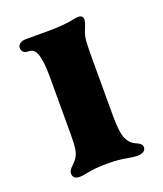

<svg xmlns="http://www.w3.org/2000/svg" viewBox="-100 -549 530 626"><g transform="rotate(-20 165.0 -236.0)"><path d="M47 -10Q47 -16 51 -22Q55 -28 61 -33Q71 -43 76 -50Q85 -63 87.5 -80.5Q90 -98 90 -130V-332Q90 -385 80 -412Q76 -422 69 -427Q62 -432 50 -432Q41 -432 35.5 -437.5Q30 -443 30 -452Q30 -460 37.5 -466Q45 -472 60 -472H138Q188 -472 223 -479Q234.1 -482 243.4 -482Q260 -482 260 -467Q260 -458 249 -432Q243 -417.8 241.5 -398.9Q240 -380 240 -343V-332V-140Q240 -83 250 -60Q260 -38 280 -30Q300 -22 300 -10Q300 -1 292.5 4.5Q285 10 270 10Q259 10 237 6Q209 0 169 0Q127.3 0 94 7Q82 10 70 10Q47 10 47 -10Z"/></g></svg>

Font: Raigarh
Style: Regular
Weight: 400
Designer: jaikishan Patel
Foundry: MagicType
Version: Version 1.000;FEAKit 1.0